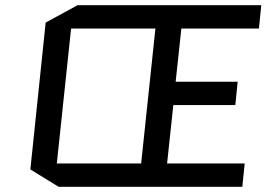

<svg xmlns="http://www.w3.org/2000/svg" viewBox="-20 -720 1027 740"><path d="M648 -315 624 -90H923L914 0H206L97 -67L156 -633L279 -700H987L978 -610H679L657 -405H896L887 -315ZM254 -610 199 -90H524L579 -610Z"/></svg>

Font: Quantico
Style: Italic
Weight: 400
Italic angle: -12°
Designer: Matt Desmond
Foundry: MADtype
Version: Version 2.002